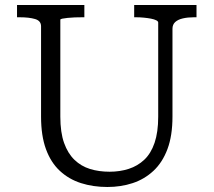

<svg xmlns="http://www.w3.org/2000/svg" viewBox="-20 -730 853 767"><path d="M221 -264Q221 -201 236 -159Q251 -117 277.5 -91.5Q304 -66 339.5 -55Q375 -44 418 -44Q459 -44 494.5 -55.5Q530 -67 556.5 -92Q583 -117 597.5 -159.5Q612 -202 612 -264V-640Q612 -645 604 -649Q596 -653 583 -655.5Q570 -658 554.5 -659.5Q539 -661 525 -661H516V-710H765V-661H754Q730 -661 710.5 -656.5Q691 -652 680 -642Q669 -632 669 -615V-264Q669 -188 649 -134.5Q629 -81 593 -47.5Q557 -14 510 1.5Q463 17 409 17Q352 17 303.5 1.5Q255 -14 219 -47.5Q183 -81 163.5 -134.5Q144 -188 144 -264V-625Q144 -647 120 -654Q96 -661 59 -661H48V-710H317V-661H308Q294 -661 278.5 -660.5Q263 -660 250 -658.5Q237 -657 229 -655.5Q221 -654 221 -651Z"/></svg>

Font: Roboto Serif Light
Style: Regular
Weight: 300
Designer: Greg Gazdowicz
Foundry: Commercial Type
Version: Version 1.008